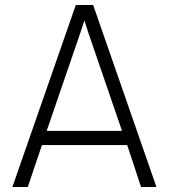

<svg xmlns="http://www.w3.org/2000/svg" viewBox="-20 -753 680 773"><path d="M29.8 0 285.2 -732.9H355L609.9 0H547.9L492.2 -168.9H148.9L91.8 0ZM168 -226.1H471.2L335 -623L319.8 -670.9L304.2 -623Z"/></svg>

Font: Kreadon Light
Style: Regular
Weight: 300
Designer: kohakuno
Foundry: StudioGnu
Version: Version 1.000;Glyphs 3.1.2 (3151)